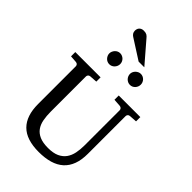

<svg xmlns="http://www.w3.org/2000/svg" viewBox="-327 -1237 1366 1366"><g transform="rotate(45 356.0 -554.0)"><path d="M627 -624Q616.2 -623 611.1 -616.2Q606 -609.4 606 -602.1V-222.2Q606 -160.6 589.4 -115.7Q572.8 -70.8 540.3 -41.5Q507.8 -12.2 459.7 2Q411.6 16.1 349.1 16.1Q225.1 16.1 165 -43.9Q105 -104 105 -222.2V-602.1Q105 -609.4 99.9 -616.2Q94.7 -623 84 -624L30.8 -627.9V-670.9H285.2V-627.9L228 -624Q217.3 -623 212.2 -616.2Q207 -609.4 207 -602.1V-248Q207 -204.1 213.9 -167.7Q220.7 -131.3 239.3 -105.5Q257.8 -79.6 290.8 -65.2Q323.7 -50.8 376 -50.8Q427.7 -50.8 460.9 -65.9Q494.1 -81.1 513.2 -107.7Q532.2 -134.3 539.6 -170.4Q546.9 -206.5 546.9 -248V-602.1Q546.9 -609.4 541.3 -616.2Q535.6 -623 524.9 -624L467.8 -627.9V-670.9H685.1V-627.9ZM317.4 -836.4Q317.4 -825.2 313 -814.9Q308.6 -804.7 301.3 -796.9Q293.9 -789.1 283.9 -784.7Q273.9 -780.3 262.7 -780.3Q251.5 -780.3 241.7 -784.7Q231.9 -789.1 224.6 -796.9Q217.3 -804.7 212.9 -814.5Q208.5 -824.2 208.5 -835.4Q208.5 -846.2 212.9 -856.2Q217.3 -866.2 224.6 -874Q231.9 -881.8 241.7 -886.5Q251.5 -891.1 262.7 -891.1Q273.9 -891.1 283.9 -886.7Q293.9 -882.3 301.3 -875Q308.6 -867.7 313 -857.7Q317.4 -847.7 317.4 -836.4ZM524.4 -836.4Q524.4 -825.2 520.3 -814.9Q516.1 -804.7 508.8 -796.9Q501.5 -789.1 491.7 -784.7Q481.9 -780.3 470.7 -780.3Q459.5 -780.3 449.5 -784.7Q439.5 -789.1 431.9 -796.9Q424.3 -804.7 419.9 -814.9Q415.5 -825.2 415.5 -836.4Q415.5 -846.7 419.9 -856.7Q424.3 -866.7 432.1 -874.3Q439.9 -881.8 449.7 -886.5Q459.5 -891.1 470.7 -891.1Q481.9 -891.1 491.7 -886.7Q501.5 -882.3 508.8 -874.8Q516.1 -867.2 520.3 -857.2Q524.4 -847.2 524.4 -836.4ZM397.5 -941.4 245.6 -1038.6Q234.9 -1045.4 228.8 -1055.2Q222.7 -1064.9 222.7 -1078.6Q222.7 -1086.4 225.1 -1094.5Q227.5 -1102.5 232.9 -1108.9Q238.3 -1115.2 247.1 -1119.4Q255.9 -1123.5 268.6 -1123.5Q279.3 -1123.5 286.6 -1121.8Q293.9 -1120.1 299.8 -1116.7Q305.7 -1113.3 310.5 -1108.2Q315.4 -1103 320.8 -1096.7L454.6 -941.4Z"/></g></svg>

Font: Charis SIL
Style: Regular
Weight: 400
Foundry: SIL International
Version: Version 4.112